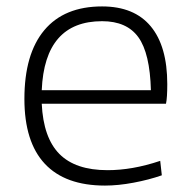

<svg xmlns="http://www.w3.org/2000/svg" viewBox="-20 -569 595 598"><path d="M307 9Q183 9 119.5 -59Q56 -127 56 -261Q56 -401 118 -475Q180 -549 298 -549Q398 -549 449.5 -487Q501 -425 501 -307Q501 -286 500 -270.5Q499 -255 497 -246H110Q115 -140 165 -89.5Q215 -39 315 -39Q353 -39 393.5 -46Q434 -53 479 -68L484 -23Q444 -9 396 0Q348 9 307 9ZM298 -503Q119 -503 110 -288H450Q447 -403 411 -453Q375 -503 298 -503Z"/></svg>

Font: Encode Sans Wide
Style: ExtraLight
Weight: 200
Designer: Pablo Impallari, Andres Torresi
Foundry: Pablo Impallari, Andres Torresi
Version: Version 1.000; ttfautohint (v1.00) -l 8 -r 50 -G 200 -x 14 -